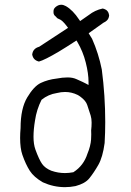

<svg xmlns="http://www.w3.org/2000/svg" viewBox="-20 -772 540 792"><path d="M200.7 -725.1Q200.7 -724.1 200.7 -722.7Q200.7 -721.2 200.7 -720.7Q200.7 -710.9 209.5 -704.1L210.4 -703.6Q214.4 -698.2 217.8 -696Q221.2 -693.8 224.6 -692.9Q236.8 -689 255.9 -663.6L260.7 -657.2L141.6 -579.1Q129.4 -575.7 122.6 -568.8Q114.3 -560.5 112.8 -546.9Q115.2 -534.7 122.1 -527.8Q128.9 -521 140.6 -518.1Q164.1 -524.4 222.7 -559.1Q252 -576.7 295.4 -605L299.3 -598.6Q322.3 -559.6 333.7 -514.2Q345.2 -468.8 345.2 -433.6V-421.4L334.5 -427.2Q325.7 -432.1 295.9 -445.3Q280.3 -452.6 259 -452.6Q237.8 -452.6 212.9 -447.8Q177.7 -443.8 147.9 -429.7Q119.6 -416 92.3 -370.1Q64.9 -324.2 64.9 -244.1V-243.7Q63 -221.7 63 -203.1Q63 -160.2 72.3 -133.3Q85.9 -94.2 103 -67.4Q119.6 -41.5 156.7 -20Q200.7 0 248 0Q269.5 0 291.5 -4.4Q331.5 -15.1 348.6 -36.6Q367.2 -59.6 385.5 -91.6Q403.8 -123.5 411.6 -182.1Q414.1 -225.6 414.1 -268.6Q414.1 -377 399.9 -485.4Q386.7 -551.3 359.9 -611.8L345.7 -634.8L406.7 -678.2Q415.5 -682.1 420.9 -687.5Q429.2 -695.3 430.2 -709Q427.2 -729.5 409.2 -735.4Q406.2 -736.3 403.3 -736.8Q371.6 -730 346.2 -710Q346.2 -710 310.5 -685.1L306.2 -691.4Q280.8 -730 252 -746.6Q241.7 -752.4 232.4 -752.4Q220.7 -752.4 209.5 -743.2Q209.5 -743.2 207 -740.7Q200.7 -734.9 200.7 -725.1ZM339.8 -338.9Q346.7 -318.8 354 -295.4Q357.9 -282.7 357.9 -266.4Q357.9 -250 356 -234.4Q356.4 -225.6 356.4 -217.3Q356.4 -209 355.7 -196.8Q355 -184.6 351.1 -168.9Q347.2 -153.3 340.8 -138.2Q325.2 -88.9 283.2 -62L282.2 -61.5Q264.2 -58.1 248 -58.1Q219.7 -58.1 192.9 -67.4Q192.9 -67.4 192.4 -67.4Q166 -78.1 153.6 -95.9Q141.1 -113.8 126 -155.3Q118.2 -177.2 118.2 -207.8Q118.2 -238.3 124.5 -275.4Q130.9 -319.8 151.4 -360.4Q179.2 -382.8 214.4 -388.2Q231.9 -392.6 248.5 -392.6Q275.4 -392.6 300.3 -380.4Q306.2 -377.4 313 -372.1Q334 -356.4 339.8 -338.9Z"/></svg>

Font: Bakudai
Style: ExtraLight
Weight: 200
Version: Version 1.48